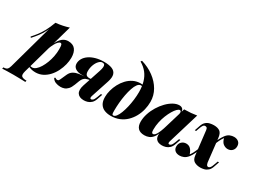

<svg xmlns="http://www.w3.org/2000/svg" viewBox="-169 -1506 3173 2411"><g transform="rotate(30 1417.5 -300.5)"><path d="M370 -466Q354 -466 336.5 -448Q319 -430 302 -398Q285 -366 270 -325Q255 -284 244 -238L263 -336Q287 -405 314 -448.5Q341 -492 373 -512.5Q405 -533 443 -533Q513 -533 546.5 -490.5Q580 -448 580 -370Q580 -323 567 -270.5Q554 -218 529 -167.5Q504 -117 467 -76Q430 -35 382.5 -10.5Q335 14 277 14Q243 14 215 6Q187 -2 171 -13L178 -26Q186 -23 194 -21Q202 -19 212 -19Q239 -19 265.5 -41Q292 -63 315 -100.5Q338 -138 356 -185Q374 -232 384 -284Q394 -336 394 -385Q394 -438 387.5 -452Q381 -466 370 -466ZM187 -652Q240 -657 285.5 -666.5Q331 -676 374 -690L161 67Q145 125 164 142Q183 159 236 160L230 181Q204 180 156.5 178.5Q109 177 56 177Q10 177 -36 178.5Q-82 180 -105 181L-99 160Q-63 160 -47 146.5Q-31 133 -21 98ZM3 -346Q38 -385 68.5 -424.5Q99 -464 128 -517.5Q157 -571 187 -652L190 -636Q170 -566 143 -512.5Q116 -459 83.5 -416.5Q51 -374 14 -333Z M970 -404Q983 -443 985 -467.5Q987 -492 978.5 -503.5Q970 -515 949 -515Q923 -515 898 -488.5Q873 -462 857.5 -420Q842 -378 842 -330Q842 -296 855.5 -279Q869 -262 904 -262Q917 -262 924.5 -263.5Q932 -265 942 -267L939 -248Q915 -250 876.5 -250.5Q838 -251 796 -251Q742 -251 707 -274.5Q672 -298 672 -342Q672 -380 692 -414.5Q712 -449 750 -475.5Q788 -502 842 -517.5Q896 -533 963 -533Q1035 -533 1080 -514.5Q1125 -496 1138 -454.5Q1151 -413 1128 -343L1043 -85Q1038 -68 1038.5 -59Q1039 -50 1044 -46.5Q1049 -43 1055 -43Q1064 -43 1078 -53.5Q1092 -64 1108 -106L1129 -162H1148L1123 -89Q1109 -47 1085.5 -25Q1062 -3 1034.5 5.5Q1007 14 980 14Q913 14 886 -26.5Q859 -67 884 -145ZM532 -54Q540 -47 548 -44Q556 -41 563 -41Q578 -41 584.5 -50Q591 -59 596 -70L634 -155Q653 -197 686 -216.5Q719 -236 761 -242.5Q803 -249 849 -251Q883 -253 898.5 -256.5Q914 -260 938 -261L931 -247Q916 -244 900 -241Q884 -238 867.5 -231Q851 -224 836.5 -208.5Q822 -193 811 -165L787 -102Q769 -54 745.5 -29Q722 -4 696 5Q670 14 642 14Q604 14 570 0.5Q536 -13 519 -45Z M1531 -421Q1531 -502 1512.5 -566.5Q1494 -631 1455.5 -680Q1417 -729 1355 -765L1367 -782Q1469 -752 1548 -693.5Q1627 -635 1672 -556.5Q1717 -478 1717 -388Q1717 -330 1703 -272.5Q1689 -215 1660.5 -163.5Q1632 -112 1590.5 -72Q1549 -32 1493.5 -9Q1438 14 1369 14Q1320 14 1279.5 -2Q1239 -18 1215 -55.5Q1191 -93 1191 -157Q1191 -203 1204.5 -254Q1218 -305 1243.5 -353.5Q1269 -402 1306 -441.5Q1343 -481 1391 -504.5Q1439 -528 1496 -528Q1523 -528 1539.5 -521Q1556 -514 1575 -494L1568 -482Q1559 -495 1541.5 -501.5Q1524 -508 1511 -508Q1484 -508 1462.5 -479.5Q1441 -451 1425 -403Q1409 -355 1398 -297Q1387 -239 1382 -179Q1377 -119 1377 -67Q1377 -27 1381 -16.5Q1385 -6 1396 -6Q1418 -6 1438 -32Q1458 -58 1475 -102Q1492 -146 1504.5 -200Q1517 -254 1524 -311.5Q1531 -369 1531 -421Z M1945 -54Q1955 -54 1966 -62Q1977 -70 1989 -89.5Q2001 -109 2015 -144Q2029 -179 2045 -234L2019 -125Q2003 -72 1978.5 -41.5Q1954 -11 1923.5 1.5Q1893 14 1858 14Q1795 14 1764.5 -18.5Q1734 -51 1734 -111Q1734 -169 1753.5 -229Q1773 -289 1806.5 -343.5Q1840 -398 1881.5 -440.5Q1923 -483 1968 -508Q2013 -533 2055 -533Q2087 -533 2104.5 -513Q2122 -493 2117 -442L2106 -436Q2111 -461 2106 -472.5Q2101 -484 2089 -484Q2072 -484 2050.5 -462.5Q2029 -441 2006.5 -403.5Q1984 -366 1964.5 -317.5Q1945 -269 1933.5 -215Q1922 -161 1922 -107Q1922 -79 1927 -66.5Q1932 -54 1945 -54ZM2130 -518Q2185 -519 2227.5 -522.5Q2270 -526 2311 -533L2176 -85Q2171 -69 2171.5 -59.5Q2172 -50 2176.5 -46.5Q2181 -43 2188 -43Q2197 -43 2211 -53.5Q2225 -64 2241 -106L2262 -162H2281L2256 -89Q2242 -47 2218.5 -25Q2195 -3 2167.5 5.5Q2140 14 2113 14Q2052 14 2026 -21Q2011 -42 2009.5 -76Q2008 -110 2022 -158Z M2719 -88Q2724 -62 2732 -52Q2740 -42 2753 -42Q2766 -42 2779.5 -57.5Q2793 -73 2810 -124L2823 -161H2842L2817 -88Q2803 -44 2778 -22Q2753 0 2724 7Q2695 14 2669 14Q2617 14 2581.5 -7.5Q2546 -29 2540 -88L2500 -431Q2496 -457 2486.5 -463.5Q2477 -470 2464 -470Q2456 -470 2447.5 -465.5Q2439 -461 2430 -445Q2421 -429 2409 -395L2396 -358H2377L2402 -431Q2416 -475 2441 -497Q2466 -519 2496.5 -526Q2527 -533 2555 -533Q2610 -533 2642.5 -510Q2675 -487 2682 -417ZM2744 -456Q2723 -428 2707 -394Q2691 -360 2679.5 -326Q2668 -292 2660 -264Q2660 -264 2650 -264.5Q2640 -265 2640 -265Q2642 -273 2648.5 -295.5Q2655 -318 2666.5 -348.5Q2678 -379 2694.5 -411.5Q2711 -444 2731 -472Q2758 -509 2788.5 -521Q2819 -533 2847 -533Q2888 -533 2914 -511Q2940 -489 2940 -448Q2940 -409 2915 -384Q2890 -359 2850 -359Q2819 -359 2788.5 -380Q2758 -401 2744 -456ZM2473 -63Q2505 -106 2525.5 -159.5Q2546 -213 2557 -255Q2557 -255 2567 -254.5Q2577 -254 2577 -254Q2570 -226 2557 -189Q2544 -152 2526.5 -114.5Q2509 -77 2486 -47Q2458 -11 2427.5 1.5Q2397 14 2369 14Q2326 14 2301.5 -7.5Q2277 -29 2277 -66Q2277 -110 2304.5 -135Q2332 -160 2369 -160Q2409 -160 2434.5 -133.5Q2460 -107 2473 -63Z"/></g></svg>

Font: Playfair Display Black
Style: Italic
Weight: 900
Italic angle: -14°
Designer: Claus Eggers Sørensen
Foundry: Claus Eggers Sørensen
Version: Version 1.203